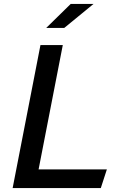

<svg xmlns="http://www.w3.org/2000/svg" viewBox="-20 -960 660 980"><path d="M44.5 0H494.5L525.5 -95.5H177L300.5 -730H186.5ZM216 -817.5 341 -940H457.5L308 -817.5Z"/></svg>

Font: Monaspace Krypton Medium
Style: Italic
Weight: 500
Italic angle: -11°
Designer: Riley Cran & the Lettermatic Team
Foundry: Lettermatic
Version: Version 1.101 (Monaspace Krypton)